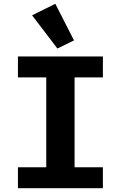

<svg xmlns="http://www.w3.org/2000/svg" viewBox="-20 -997 640 1017"><path d="M75 0V-111H225V-587H75V-698H525V-587H375V-111H525V0ZM150 -916 273 -977 372 -783 284 -740Z"/></svg>

Font: Lilex Nerd Font
Style: Bold
Weight: 700
Designer: Mike Abbink, Paul van der Laan, Pieter van Rosmalen, Mikhael Khrustik
Foundry: Mikhael Khrustik
Version: Version 2.400; ttfautohint (v1.8.4.7-5d5b);Nerd Fonts 3.3.0